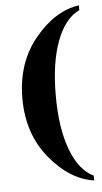

<svg xmlns="http://www.w3.org/2000/svg" viewBox="-53 -686 425 802"><g transform="rotate(-5 159.5 -285.0)"><path d="M309 -652V-632Q248 -603 214 -512.5Q180 -422 180 -285Q180 -148 214 -57.5Q248 33 309 62V82Q208 68 124 -34Q40 -136 40 -285Q40 -434 124 -536Q208 -638 309 -652Z"/></g></svg>

Font: Rozha One
Style: Regular
Weight: 400
Designer: Tim Donaldson, Indian Type Foundry
Foundry: Indian Type Foundry
Version: Version 1.301;PS 1.0;hotconv 1.0.78;makeotf.lib2.5.61930; tt